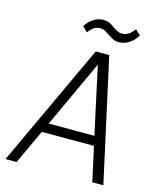

<svg xmlns="http://www.w3.org/2000/svg" viewBox="-128 -967 865 1056"><g transform="rotate(15 304.5 -439.5)"><path d="M258 -789 229 -817Q247 -845 273 -862Q299 -879 329 -879Q348 -879 362 -873Q376 -867 394 -853Q411 -842 421.5 -837Q432 -832 445 -832Q465 -832 481 -842Q497 -852 515 -875L544 -848Q526 -817 498.5 -799.5Q471 -782 441 -782Q422 -782 408.5 -788.5Q395 -795 376 -808Q359 -819 348.5 -824.5Q338 -830 325 -830Q305 -830 290 -821Q275 -812 258 -789ZM6 0 332 -700H409L563 0H500L457 -196H160L69 0ZM185 -250H445L362 -633Z"/></g></svg>

Font: Haskoy Light
Style: Italic
Weight: 300
Designer: Ertekin Erdin
Foundry: Ertekin Erdin
Version: Version 2.000; ttfautohint (v1.8.4.7-5d5b)